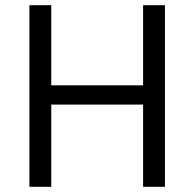

<svg xmlns="http://www.w3.org/2000/svg" viewBox="-20 -718 747 738"><path d="M530 -316H177V0H93V-698H177V-390H530V-698H614V0H530Z"/></svg>

Font: IBM Plex Sans Thai
Style: Regular
Weight: 400
Designer: Mike Abbink, Paul van der Laan, Pieter van Rosmalen, Ben Mitchell, Mark Frömberg
Foundry: Bold Monday
Version: Version 1.2